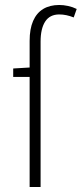

<svg xmlns="http://www.w3.org/2000/svg" viewBox="-20 -751 328 771"><path d="M99 0V-587Q99 -635 113 -667Q127 -699 153.5 -715Q180 -731 218 -731Q235 -731 253.5 -727Q272 -723 288 -715L276 -681Q246 -693 218 -693Q180 -693 161.5 -664.5Q143 -636 143 -584V0ZM33 -442V-476L100 -480H127V-442Z"/></svg>

Font: Source Sans 3 Light
Style: Regular
Weight: 300
Designer: Paul D. Hunt
Foundry: Adobe
Version: Version 3.052;hotconv 1.1.0;makeotfexe 2.6.0